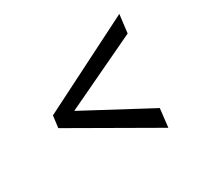

<svg xmlns="http://www.w3.org/2000/svg" viewBox="-123 -803 914 874"><g transform="rotate(-30 334.0 -365.5)"><path d="M103 -397.5 595.7 -646.5 584 -550.3 197.3 -366.7 541 -183.1 529.8 -85.9 95.2 -335Z"/></g></svg>

Font: Merriweather
Style: Italic
Weight: 400
Italic angle: -7°
Designer: Eben Sorkin ( eben@eyebytes.com )
Foundry: Eben Sorkin ( eben@eyebytes.com )
Version: Version 1.005; ttfautohint (v0.97) -l 13 -r 13 -G 200 -x 24 